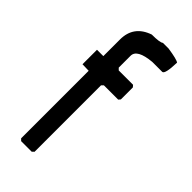

<svg xmlns="http://www.w3.org/2000/svg" viewBox="-216 -705 750 750"><g transform="rotate(45 158.5 -330.5)"><path d="M69.3 -379.9V-6.8L77.1 1H135.7L143.6 -6.8V-374L151.4 -381.8H230.5L237.3 -389.6V-456.1L230.5 -463.9H151.4L143.6 -471.7V-537.1Q143.6 -573.2 220.7 -580.1H275.4Q289.1 -580.1 291 -646.5Q281.2 -654.3 228.5 -662.1H197.3Q188.5 -654.3 143.6 -654.3Q69.3 -628.9 69.3 -552.7V-460.9H34.2V-380.9Z"/></g></svg>

Font: Dehalvi Khush Khat
Style: Regular
Weight: 400
Version: Version 002.500